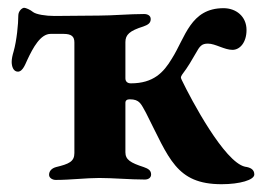

<svg xmlns="http://www.w3.org/2000/svg" viewBox="-20 -459 677 493"><path d="M10 -300C10 -289 14 -275 26 -275C39 -275 46 -297 50 -305C65 -337 84 -372 110 -372H143C164 -372 171 -365 171 -350V-66C171 -44 157 -38 124 -30C113 -27 106 -20 106 -10C106 -2 115 3 123 3C162 3 200 -2 235 -2C270 -2 314 2 352 2C360 2 368 -2 368 -11C368 -22 360 -26 349 -30C315 -41 302 -49 302 -68V-195C302 -201 306 -204 313 -204C339 -204 342 -192 355 -169C414 -53 432 14 549 14C596 14 633 3 633 -11C633 -24 623 -29 609 -31C556 -43 471 -203 447 -253C444 -260 443 -260 448 -268C462 -286 474 -307 482 -321C493 -341 498 -347 514 -347C533 -347 556 -331 577 -331C596 -331 613 -350 613 -382C613 -417 586 -438 554 -438C469 -438 456 -363 421 -308C400 -273 374 -245 316 -245C308 -245 302 -249 302 -258V-351C302 -370 313 -380 348 -391C359 -395 367 -399 367 -410C367 -419 359 -423 350 -423C312 -423 269 -419 234 -419L120 -418C97 -418 73 -422 65 -428C58 -434 46 -439 42 -439C37 -439 27 -431 27 -419C27 -398 23 -355 15 -327C12 -317 10 -308 10 -300Z"/></svg>

Font: EB Garamond
Style: Bold
Weight: 700
Designer: Georg Duffner and Octavio Pardo
Foundry: Georg Duffner
Version: Version 1.000;PS 001.000;hotconv 1.0.88;makeotf.lib2.5.64775